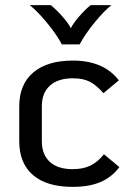

<svg xmlns="http://www.w3.org/2000/svg" viewBox="-20 -717 515 748"><path d="M55 -167V-303Q55 -388 109.5 -434.5Q164 -481 264 -481Q384 -481 443 -404L383 -354Q355 -386 329 -399Q303 -412 264 -412Q206 -412 174.5 -383.5Q143 -355 143 -303V-167Q143 -115 174 -86.5Q205 -58 263 -58Q304 -58 332.5 -72Q361 -86 385 -116L445 -66Q416 -27 372 -8Q328 11 263 11Q162 11 108.5 -35Q55 -81 55 -167ZM96 -697H178Q200 -679 223 -653Q246 -627 256 -607Q265 -626 288 -652.5Q311 -679 333 -697H414Q386 -675 349.5 -630.5Q313 -586 290 -544H221Q199 -585 162 -629.5Q125 -674 96 -697Z"/></svg>

Font: KoHo Medium
Style: Regular
Weight: 500
Version: Version 1.000; ttfautohint (v1.6)